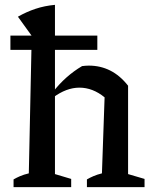

<svg xmlns="http://www.w3.org/2000/svg" viewBox="-20 -773 630 793"><path d="M36 0V-32Q48 -39 63 -45.5Q78 -52 99 -57L111 -625L54 -704Q89 -724 126.5 -736.5Q164 -749 207 -753V-54L274 -34V0ZM339 0V-32Q351 -39 366 -45.5Q381 -52 401 -57L412 -371L509 -419V-54L577 -34V0ZM199 -370 197 -391Q224 -426 254.5 -453Q285 -480 319 -500Q326 -501 333.5 -501.5Q341 -502 347 -502Q395 -502 435.5 -481.5Q476 -461 509 -419L412 -371Q363 -411 308 -411Q254 -411 199 -370ZM23 -626H382V-567H23Z"/></svg>

Font: Piazzolla Thin SemiBold
Style: Regular
Weight: 600
Version: Version 2.005